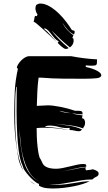

<svg xmlns="http://www.w3.org/2000/svg" viewBox="-20 -1054 615 1090"><path d="M452 -325Q413 -339 371 -343Q331 -348 289 -352Q327 -346 367 -341Q409 -336 446 -319Q442 -315 438 -312Q434 -309 430 -309Q416 -309 403 -312.5Q390 -316 375 -316V-328Q370 -327 361 -327Q336 -327 312 -334Q288 -341 263 -341Q250 -341 238 -338V-334Q270 -332 303.5 -327.5Q337 -323 372 -316Q340 -321 303.5 -325Q267 -329 235 -329Q222 -329 210.5 -328.5Q199 -328 188 -327Q188 -306 189 -278Q190 -250 193 -223.5Q196 -197 200 -177Q204 -157 210 -151L219 -133Q231 -96 299 -96Q314 -96 335 -100Q356 -104 377.5 -109.5Q399 -115 418.5 -119Q438 -123 452 -123Q466 -123 468 -119Q470 -115 470 -108Q428 -103 389 -93Q355 -84 323 -79Q355 -84 388 -91Q427 -100 467 -105Q465 -99 465 -97Q465 -91 470 -87L484 -89Q490 -90 496 -90.5Q502 -91 507 -93Q525 -88 532.5 -82Q540 -76 540 -69Q540 -56 527.5 -51Q515 -46 504 -35H500Q471 -35 444 -30.5Q417 -26 390.5 -21Q364 -16 336.5 -11.5Q309 -7 280 -7H266H260Q279 -5 301 -5Q329 -5 353.5 -8Q378 -11 401 -15Q424 -19 445.5 -22Q467 -25 489 -25Q473 -17 450 -9.5Q427 -2 399 3.5Q371 9 341 12.5Q311 16 282 16Q262 16 243 14Q224 12 202 1L201 -10Q187 -15 171.5 -28.5Q156 -42 143 -57Q130 -72 121 -85Q112 -98 112 -102L109 -111Q100 -130 94.5 -153Q89 -176 86 -199.5Q83 -223 81 -246Q79 -269 78 -289Q76 -322 75 -355.5Q74 -389 74 -423Q74 -457 74.5 -491.5Q75 -526 75 -561H72Q67 -523 66.5 -488Q66 -453 66 -418V-379Q66 -309 73.5 -233Q81 -157 112 -85Q89 -124 83 -162.5Q77 -201 72 -234Q66 -277 63.5 -317Q61 -357 61 -399V-420Q61 -478 64 -538Q67 -598 82 -665Q76 -665 76 -671Q76 -677 82.5 -688Q89 -699 99 -709.5Q109 -720 121.5 -727.5Q134 -735 146 -735H384Q421 -728 456.5 -723.5Q492 -719 531 -717L530 -694Q530 -688 524.5 -684.5Q519 -681 500 -681Q494 -681 485.5 -681.5Q477 -682 467 -683V-674Q508 -665 531.5 -652Q555 -639 555 -627Q555 -613 528.5 -610Q502 -607 458 -607Q402 -607 338.5 -607.5Q275 -608 216 -613H199Q194 -575 192 -535Q190 -495 189 -453Q205 -453 220.5 -454.5Q236 -456 253 -456Q267 -456 285.5 -453.5Q304 -451 324.5 -447Q345 -443 365.5 -437.5Q386 -432 403 -426Q406 -425 410 -425H427Q440 -425 444.5 -421Q449 -417 449 -405Q432 -405 417 -407Q402 -409 388 -411Q402 -406 417 -403.5Q432 -401 449 -399Q447 -394 446.5 -390Q446 -386 446 -383Q456 -381 459.5 -373.5Q463 -366 463 -357Q463 -344 457.5 -336.5Q452 -329 452 -325ZM100 -212Q104 -188 109.5 -160.5Q115 -133 126.5 -106.5Q138 -80 158 -57Q174 -38 200 -25Q170 -41 151 -69Q129 -103 116.5 -145Q104 -187 98 -234Q93 -281 90 -324Q91 -297 93 -269Q95 -241 100 -212ZM345 -416Q362 -413 381 -411Q363 -416 347 -418.5Q331 -421 315 -425Q328 -419 345 -416ZM181 -6Q168 -12 158 -20Q151 -26 145 -32Q151 -26 159 -21Q170 -13 181 -6ZM211 -20 202 -24ZM176 -955Q178 -964 184 -964Q185 -964 189 -962L193 -972Q187 -980 184 -990Q181 -1000 181 -1008Q182 -1013 183 -1018.5Q184 -1024 187 -1027Q190 -1028 196 -1031Q202 -1034 207 -1034Q235 -1034 263 -1017Q291 -1000 315 -976.5Q339 -953 357.5 -928Q376 -903 385 -888Q388 -882 396 -881Q404 -880 404 -874Q404 -866 400 -858Q378 -869 363.5 -885.5Q349 -902 335 -925Q346 -901 363 -883Q380 -865 397 -854Q395 -850 393.5 -846.5Q392 -843 391 -838Q396 -838 397 -833.5Q398 -829 398 -824Q398 -811 391.5 -800.5Q385 -790 377 -785L373 -788Q343 -813 320 -834.5Q297 -856 272 -881Q289 -858 313.5 -833Q338 -808 370 -781Q362 -776 354 -776Q349 -776 342.5 -780Q336 -784 329.5 -789.5Q323 -795 317 -801L307 -811L314 -819Q300 -826 290 -837Q280 -848 272 -859Q264 -870 255 -879.5Q246 -889 234 -894Q234 -892 230 -890Q250 -875 266 -855Q282 -836 302 -815Q288 -829 269 -847Q248 -867 228 -885Q208 -903 192.5 -916Q177 -929 171 -931Q173 -936 174 -942.5Q175 -949 176 -955ZM306 -812Q304 -813 302 -815Q304 -813 306 -812Z"/></svg>

Font: Finger Paint
Style: Regular
Weight: 400
Designer: Ralph du Carrois
Foundry: Ralph du Carrois
Version: Version 1.002